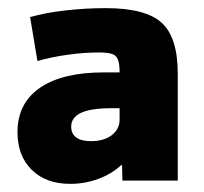

<svg xmlns="http://www.w3.org/2000/svg" viewBox="-20 -758 502 472"><path d="M153 -306Q93 -306 58 -340.5Q23 -375 23 -433Q23 -504 78 -542Q133 -580 235 -580H274Q274 -601 270 -611.5Q266 -622 255 -625.5Q244 -629 222 -629Q187 -629 147 -623.5Q107 -618 72 -608L54 -716Q93 -727 142 -732.5Q191 -738 240 -738Q338 -738 377.5 -702Q417 -666 417 -577V-314H281L280 -352H278Q254 -330 221 -318Q188 -306 153 -306ZM204 -411Q225 -411 240.5 -417.5Q256 -424 265 -436Q274 -448 274 -463V-492H255Q203 -492 179 -480.5Q155 -469 155 -447Q155 -429 167.5 -420Q180 -411 204 -411Z"/></svg>

Font: M PLUS 1 Thin ExtraBold
Style: Regular
Weight: 800
Version: Version 1.001